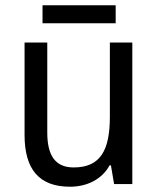

<svg xmlns="http://www.w3.org/2000/svg" viewBox="-20 -697 599 727"><path d="M418 -677H141V-609H418ZM481 -536H396V-255C396 -129 361 -63 259 -63C191 -63 159 -106 159 -195V-536H73V-186C73 -56 128 10 245 10C307 10 365 -16 395 -71H400L412 0H481Z"/></svg>

Font: Noto Sans Gujarati UI SemiCondensed
Style: Regular
Weight: 400
Width: 4
Designer: Jelle Bosma - Monotype Design Team, Universal Thirst
Foundry: Monotype Imaging Inc.
Version: Version 2.106